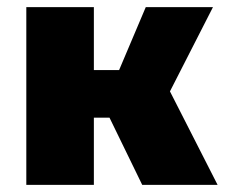

<svg xmlns="http://www.w3.org/2000/svg" viewBox="-20 -520 634 540"><path d="M54 -500H244V0H54ZM122 -323H315L390 -500H579L458 -263L592 0H380L288 -189H124Z"/></svg>

Font: Moderustic ExtraBold
Style: Regular
Weight: 800
Designer: Tural Alisoy
Foundry: TAFT Foundry
Version: Version 2.120